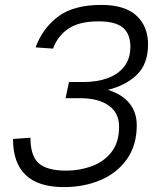

<svg xmlns="http://www.w3.org/2000/svg" viewBox="-20 -746 640 782"><path d="M240 16Q33 16 33 -180L104 -185Q104 -110 138.5 -80.5Q173 -51 250 -51Q304 -51 353.5 -69Q403 -87 434 -126.5Q465 -166 465 -230Q465 -286 423 -316Q381 -346 307 -346H247L261 -412H321Q375 -412 418 -427.5Q461 -443 486 -475Q511 -507 511 -555Q511 -608 480.5 -633.5Q450 -659 381 -659Q303 -659 259 -629.5Q215 -600 196 -548L125 -553Q153 -630 216 -678Q279 -726 393 -726Q488 -726 535.5 -682.5Q583 -639 583 -565Q583 -486 538 -442Q493 -398 419 -380Q476 -363 506.5 -326Q537 -289 537 -236Q537 -155 497.5 -98.5Q458 -42 390.5 -13Q323 16 240 16Z"/></svg>

Font: Geist Mono Light
Style: Italic
Weight: 300
Italic angle: -12°
Monospace: yes
Designer: Basement.studio, Andrés Briganti, Mateo Zaragoza
Foundry: Basement.studio, Vercel, Andrés Briganti, Guido Ferreyra, Mateo Zaragoza
Version: Version 1.500; ttfautohint (v1.8.4.7-5d5b)